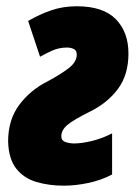

<svg xmlns="http://www.w3.org/2000/svg" viewBox="-20 -583 447 613"><path d="M184.1 9.8Q136.2 9.8 96.4 -2Q56.6 -13.7 32.2 -44.2Q7.8 -74.7 5.9 -130.9Q5.9 -200.7 41.3 -248Q76.7 -295.4 131.8 -323.2Q173.8 -345.7 199.5 -365.5Q225.1 -385.3 225.1 -409.2Q225.1 -421.9 215.6 -426.5Q206.1 -431.2 193.8 -431.2Q168.5 -431.2 146.7 -421.4Q125 -411.6 107.9 -401.9L69.8 -516.1Q106.9 -537.6 144.3 -550.3Q181.6 -563 225.1 -563Q309.6 -563 349.9 -521.7Q390.1 -480.5 390.1 -412.1Q390.1 -344.2 356.7 -299.3Q323.2 -254.4 268.1 -227.1Q213.9 -200.2 194.8 -183.8Q175.8 -167.5 175.8 -147.9Q175.8 -134.3 188.7 -129.6Q201.7 -125 216.8 -125Q240.2 -125 272.9 -132.8Q305.7 -140.6 337.9 -157.2V-25.9Q302.7 -7.3 261.7 1.2Q220.7 9.8 184.1 9.8Z"/></svg>

Font: Open Sans Condensed ExtraBold
Style: Italic
Weight: 800
Width: 3
Italic angle: -12°
Designer: Monotype Design Team
Foundry: Monotype Imaging Inc.
Version: Version 3.003; ttfautohint (v1.8.4)